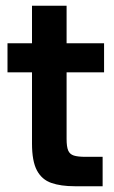

<svg xmlns="http://www.w3.org/2000/svg" viewBox="-20 -646 395 666"><path d="M239 0Q191 0 158 -11.5Q125 -23 108 -55Q91 -87 91 -148V-395H6V-496H91V-626H211V-496H341V-395H211V-164Q211 -137 216.5 -124Q222 -111 236 -106.5Q250 -102 277 -102H336V0Z"/></svg>

Font: Host Grotesk Light SemiBold
Style: Regular
Weight: 600
Version: Version 1.003